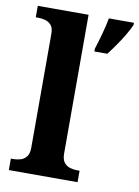

<svg xmlns="http://www.w3.org/2000/svg" viewBox="-86 -818 633 875"><g transform="rotate(10 231.0 -380.0)"><path d="M17 0V-53H29Q44 -53 60.5 -57.5Q77 -62 88.5 -76Q100 -90 100 -118V-646Q100 -673 88 -686Q76 -699 59.5 -703Q43 -707 29 -707H17V-760H252V-118Q252 -90 263.5 -76Q275 -62 292 -57.5Q309 -53 323 -53H335V0ZM307 -613Q317 -643 328.5 -685Q340 -727 346 -760H462V-750Q453 -729 437 -702Q421 -675 402.5 -648.5Q384 -622 367 -600H307Z"/></g></svg>

Font: Noto Serif Test
Style: Regular
Weight: 400
Version: Version 1.000